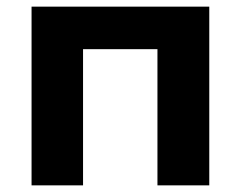

<svg xmlns="http://www.w3.org/2000/svg" viewBox="-20 -558 725 578"><path d="M610 -538V0H454V-410H230V0H75V-538Z"/></svg>

Font: Montserrat Alternates
Style: Bold
Weight: 700
Designer: Julieta Ulanovsky
Foundry: Julieta Ulanovsky
Version: Version 7.200